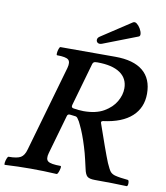

<svg xmlns="http://www.w3.org/2000/svg" viewBox="-104 -942 886 1024"><g transform="rotate(10 338.5 -430.5)"><path d="M-8 4Q-12 4 -10.5 -7.5Q-9 -19 -4.5 -30.5Q0 -42 4 -42Q50 -42 69.5 -53.5Q89 -65 98 -99L231 -563Q240 -596 226.5 -608Q213 -620 165 -620Q161 -620 162 -631.5Q163 -643 167 -654.5Q171 -666 175 -666H472Q571 -666 622 -624Q673 -582 673 -501Q673 -425 621 -377.5Q569 -330 468 -317Q454 -315 459 -303Q480 -242 500 -186Q520 -130 532 -101Q547 -67 555.5 -57Q564 -47 580 -42Q595 -38 612.5 -35.5Q630 -33 651 -31Q656 -31 657.5 -22.5Q659 -14 657.5 -5.5Q656 3 651 3Q578 0 479 0Q449 0 437.5 -10Q426 -20 420 -49Q416 -66 408.5 -99Q401 -132 391 -164Q381 -197 370 -226Q359 -255 349 -275Q345 -285 340.5 -292.5Q336 -300 331 -307Q325 -317 314 -317Q308 -318 301.5 -318.5Q295 -319 289 -320Q275 -322 272 -309L212 -99Q202 -65 217.5 -53.5Q233 -42 285 -42Q290 -42 288 -30.5Q286 -19 281.5 -7.5Q277 4 272 4Q238 2 202.5 1Q167 0 132 0Q98 0 62.5 1Q27 2 -8 4ZM355 -351Q422 -351 464.5 -375.5Q507 -400 528 -436Q549 -472 549 -508Q549 -562 506.5 -591Q464 -620 383 -620Q369 -620 364 -616.5Q359 -613 357 -605L291 -374Q286 -358 301 -356Q315 -354 328 -352.5Q341 -351 355 -351ZM390 -722Q376 -717 367.5 -722.5Q359 -728 359.5 -739Q360 -750 373 -758L533 -863Q543 -869 554 -860.5Q565 -852 573.5 -837.5Q582 -823 583.5 -810Q585 -797 576 -794Z"/></g></svg>

Font: Junicode
Style: Bold Italic
Weight: 700
Italic angle: -11°
Designer: Peter S. Baker
Version: Version 2.100; ttfautohint (v1.8.4)